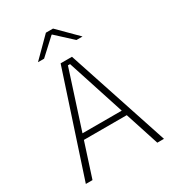

<svg xmlns="http://www.w3.org/2000/svg" viewBox="-196 -936 952 1048"><g transform="rotate(-30 280.0 -412.0)"><path d="M33.5 0 243.5 -639H315L526 0H484L286 -609.5H272.5L75.5 0ZM133 -213.5V-248.5H426V-213.5ZM257.5 -824H302.5L419.5 -707V-706H382L281.5 -798.5H278.5L178 -706H140.5V-707Z"/></g></svg>

Font: Anek Tamil ExtraLight
Style: Regular
Weight: 250
Version: Version 1.003